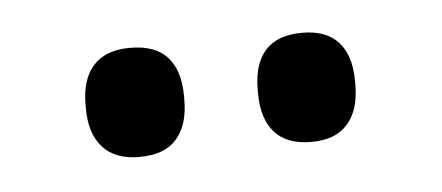

<svg xmlns="http://www.w3.org/2000/svg" viewBox="-25 -700 391 170"><g transform="rotate(-5 170.5 -615.5)"><path d="M94 -567.5Q72.5 -567.5 61.5 -579.8Q50.5 -592 50.5 -614.5V-618Q50.5 -640.5 61.5 -652.5Q72.5 -664.5 94 -664.5Q116.5 -664.5 127.2 -652.5Q138 -640.5 138 -618V-614.5Q138 -592 127.2 -579.8Q116.5 -567.5 94 -567.5ZM247 -567.5Q225 -567.5 214.2 -579.8Q203.5 -592 203.5 -614.5V-618Q203.5 -640.5 214.2 -652.5Q225 -664.5 247 -664.5Q268.5 -664.5 279.2 -652.5Q290 -640.5 290 -618V-614.5Q290 -592 279.2 -579.8Q268.5 -567.5 247 -567.5Z"/></g></svg>

Font: Anek Kannada
Style: Regular
Weight: 400
Version: Version 1.003